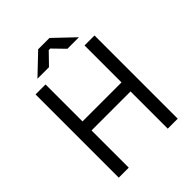

<svg xmlns="http://www.w3.org/2000/svg" viewBox="-243 -1010 1142 1142"><g transform="rotate(-45 328.0 -439.5)"><path d="M80 0H164V-313H492V0H576V-700H492V-389H164V-700H80ZM154 -758H251L322 -831H335L406 -758H503L376 -879H281Z"/></g></svg>

Font: Meta Space
Style: Regular
Weight: 400
Designer: Meta Pool / Florian Karsten
Foundry: Meta Pool / Florian Karsten
Version: Version 2.000;Glyphs 3.1.1 (3137)